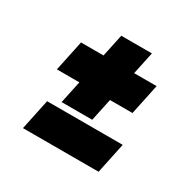

<svg xmlns="http://www.w3.org/2000/svg" viewBox="-113 -698 696 695"><g transform="rotate(30 235.0 -351.0)"><path d="M138 -269 158 -363H64L91 -491H185L205 -585H333L313 -491H407L380 -363H286L266 -269ZM215.5 -330H215L235 -425.5H334V-425H235L255.5 -522H256L235.5 -425.5H142L142.5 -426H236ZM64 -117.5 91 -245.5H407L380 -117.5ZM142.5 -180.5H334.5H142.5Z"/></g></svg>

Font: Tourney Thin Black
Style: Italic
Weight: 900
Italic angle: -12°
Version: Version 1.015